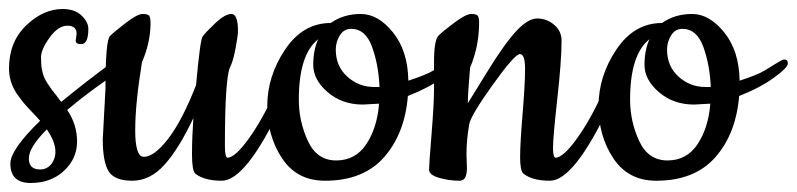

<svg xmlns="http://www.w3.org/2000/svg" viewBox="-20 -396 1768 426"><path d="M148 -306 150 -321Q150 -339 129.5 -339Q109 -339 90 -312.5Q71 -286 71 -269Q71 -252 73 -242Q75 -232 77.5 -225.5Q80 -219 86 -210Q92 -201 95 -197L106 -183Q113 -173 116 -170Q168 -213 240 -266Q244 -269 249 -269Q259 -269 259 -258Q259 -247 250 -241Q186 -200 129 -152Q151 -120 151 -82Q151 -44 122 -17Q93 10 48 10Q3 10 3 -33Q3 -64 69 -128Q64 -134 51 -147.5Q38 -161 31.5 -169Q25 -177 16 -190Q0 -215 0 -244Q0 -303 38 -339.5Q76 -376 119 -376Q146 -376 161 -361.5Q176 -347 176 -332Q176 -298 160 -298Q148 -298 148 -306ZM84 -109Q44 -69 44 -44.5Q44 -20 69 -20Q84 -20 94 -32Q116 -62 84 -109Z M208 -87 214 -199Q214 -306 224 -316Q234 -326 259.5 -345.5Q285 -365 296.5 -365Q308 -365 311 -361Q314 -357 314 -345Q314 -302 295 -258Q280 -166 280 -107Q280 -48 299 -48Q322 -48 353 -88Q384 -128 415 -207Q424 -307 429.5 -315Q435 -323 457 -344Q479 -365 493.5 -365Q508 -365 508 -327Q508 -317 502.5 -288Q497 -259 490 -246Q479 -218 479 -73Q479 -46 485 -46Q502 -47 532 -88.5Q562 -130 591.5 -195Q621 -260 627.5 -260Q634 -260 634 -252Q634 -224 605 -163Q526 5 472 5Q433 5 413 -11Q406 -18 406 -54Q406 -90 409 -134Q377 -66 345 -30.5Q313 5 273.5 5Q234 5 221 -16Q208 -37 208 -87Z M886 -217Q926 -230 941.5 -239.5Q957 -249 965 -254L977 -261Q982 -264 985 -264Q993 -264 993 -255Q993 -246 962 -223.5Q931 -201 885 -183Q878 -99 832 -47Q786 5 701 5Q639 5 606 -44.5Q573 -94 573 -160.5Q573 -227 612.5 -286Q652 -345 714 -345Q742 -365 780.5 -365Q819 -365 852 -324Q885 -283 886 -217ZM821 -166 785 -164Q739 -164 707 -191.5Q675 -219 675 -252Q675 -285 686 -309Q643 -275 643 -175Q643 -127 663 -83.5Q683 -40 726 -40Q769 -40 793 -76.5Q817 -113 821 -166ZM759 -332Q743 -332 734 -317.5Q725 -303 725 -286Q725 -249 750.5 -226Q776 -203 810 -203H822Q820 -252 805.5 -292Q791 -332 759 -332Z M1015 -54 1016 -23Q1016 5 1000 5Q976 5 954 -1.5Q932 -8 932 -19.5Q932 -31 937.5 -98.5Q943 -166 943 -200V-259Q943 -307 953 -317Q963 -327 988.5 -346Q1014 -365 1025.5 -365Q1037 -365 1040 -361Q1043 -357 1043 -346Q1043 -293 1023 -246Q1018 -189 1018 -167Q1022 -173 1060 -235Q1098 -297 1124.5 -326Q1151 -355 1172 -355Q1193 -355 1209.5 -341Q1226 -327 1226 -306Q1226 -262 1216.5 -176.5Q1207 -91 1207 -68.5Q1207 -46 1213 -46Q1230 -47 1260 -88.5Q1290 -130 1319.5 -195Q1349 -260 1355.5 -260Q1362 -260 1362 -252Q1362 -224 1333 -163Q1254 5 1200 5Q1161 5 1141 -11Q1134 -18 1134 -47.5Q1134 -77 1139.5 -143.5Q1145 -210 1145 -243Q1145 -276 1133.5 -276Q1122 -276 1073 -207.5Q1024 -139 1021 -120Q1015 -85 1015 -54Z M1621 -217Q1661 -230 1676.5 -239.5Q1692 -249 1700 -254L1712 -261Q1717 -264 1720 -264Q1728 -264 1728 -255Q1728 -246 1697 -223.5Q1666 -201 1620 -183Q1613 -99 1567 -47Q1521 5 1436 5Q1374 5 1341 -44.5Q1308 -94 1308 -160.5Q1308 -227 1347.5 -286Q1387 -345 1449 -345Q1477 -365 1515.5 -365Q1554 -365 1587 -324Q1620 -283 1621 -217ZM1556 -166 1520 -164Q1474 -164 1442 -191.5Q1410 -219 1410 -252Q1410 -285 1421 -309Q1378 -275 1378 -175Q1378 -127 1398 -83.5Q1418 -40 1461 -40Q1504 -40 1528 -76.5Q1552 -113 1556 -166ZM1494 -332Q1478 -332 1469 -317.5Q1460 -303 1460 -286Q1460 -249 1485.5 -226Q1511 -203 1545 -203H1557Q1555 -252 1540.5 -292Q1526 -332 1494 -332Z"/></svg>

Font: Cookie
Style: Regular
Weight: 400
Designer: Ania Kruk
Foundry: Ania Kruk
Version: Version 1.004